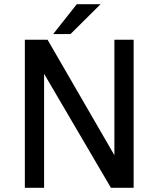

<svg xmlns="http://www.w3.org/2000/svg" viewBox="-20 -888 750 908"><path d="M521 -700H612V0H504.5L188.5 -539V0H97.5V-700H205L521 -154ZM231.5 -727 343 -868H455.5L313.5 -727Z"/></svg>

Font: League Mono
Style: Regular
Weight: 400
Width: 6
Designer: Tyler Finck
Foundry: The League of Moveable Type / Tyler Finck
Version: Version 2.300;RELEASE